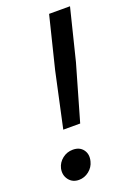

<svg xmlns="http://www.w3.org/2000/svg" viewBox="-134 -728 549 791"><g transform="rotate(-20 140.0 -332.5)"><path d="M80 -206.7 132.5 -449.2 188.3 -675H280L224.2 -450L154.2 -206.7ZM70.8 10Q42.5 10 26.7 -10.8Q10.8 -31.7 16.7 -60Q22.5 -84.2 42.5 -100Q62.5 -115.8 88.3 -115.8Q118.3 -115.8 133.3 -95.4Q148.3 -75 140.8 -45.8Q135 -21.7 115 -5.8Q95 10 70.8 10Z"/></g></svg>

Font: Funnel Sans
Style: Italic
Weight: 400
Italic angle: -14.036°
Version: Version 1.000; Beta; Release 5; Build 24; ttfautohint (v1.8.